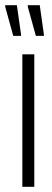

<svg xmlns="http://www.w3.org/2000/svg" viewBox="-39 -719 199 739"><path d="M47 0V-510H93V0ZM130 -581H99L68 -693V-699H114L130 -586ZM42 -581H12L-19 -693V-699H26L42 -586Z"/></svg>

Font: Saira UltraCondensed Light
Style: Regular
Weight: 300
Width: 1
Designer: Hector Gatti with collaboration of the Omnibus-Type team
Foundry: Omnibus-Type
Version: Version 1.101